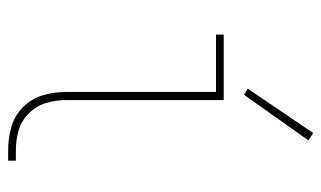

<svg xmlns="http://www.w3.org/2000/svg" viewBox="-179 -611 790 472"><g transform="rotate(90 216.0 -375.0)"><path d="M349 0H375V-19H349Q324 -19 300 -26Q276 -33 258 -51.5Q240 -70 233 -94Q226 -118 226 -143V-530H65V-511H206V-143Q206 -114 214 -86Q222 -58 243 -37Q264 -16 292 -8Q320 0 349 0ZM213 -580 325 -738 307 -750 198 -589Z"/></g></svg>

Font: Iosevka Sparkle Thin
Style: Regular
Weight: 100
Designer: Belleve Invis
Foundry: Belleve Invis
Version: Version 4.5.0; ttfautohint (v1.8.3)